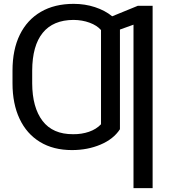

<svg xmlns="http://www.w3.org/2000/svg" viewBox="-20 -757 872 981"><path d="M759.8 -727.5V204.1H662.1V-630.9L592.8 -606V-96.7Q560.1 -46.4 493.9 -18.3Q427.7 9.8 347.7 9.8Q252.4 9.8 184.3 -31.7Q116.2 -73.2 80.1 -149.9Q43.9 -226.6 43.9 -331.1V-396.5Q43.9 -503.4 81.3 -579.6Q118.7 -655.8 188.7 -696.5Q258.8 -737.3 356.4 -737.3Q414.1 -737.3 465.3 -720.5Q516.6 -703.6 553.2 -673.8L684.6 -727.5ZM144.5 -393.6V-331.1Q145 -208 197.3 -139.4Q249.5 -70.8 353.5 -71.3Q397 -70.8 434.6 -83.7Q472.2 -96.7 496.1 -122.1V-603.5Q475.1 -627.4 437.7 -641.1Q400.4 -654.8 355.5 -655.3Q251.5 -654.8 198.2 -589.1Q145 -523.4 144.5 -396.5Z"/></svg>

Font: Inter Display
Style: Regular
Weight: 400
Designer: Rasmus Andersson
Foundry: rsms
Version: Version 4.000;git-37864ae